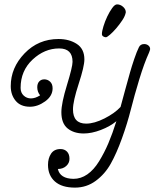

<svg xmlns="http://www.w3.org/2000/svg" viewBox="-20 -837 705 876"><path d="M315 -21Q349 -21 378.5 -41.5Q408 -62 432 -101Q456 -140 474.5 -183.5Q493 -227 511 -284Q482 -260 440 -244Q398 -228 362 -228Q317 -228 288.5 -251Q260 -274 260 -325Q260 -366 285.5 -449Q311 -532 311 -555Q311 -616 250 -616Q183 -616 128.5 -565Q74 -514 74 -436Q74 -414 88 -401Q102 -388 121 -388Q141 -388 163 -402Q150 -418 150 -439Q150 -456 159 -465.5Q168 -475 182 -475Q197 -475 208.5 -464.5Q220 -454 220 -434Q220 -399 186 -374.5Q152 -350 117 -350Q74 -350 51.5 -377Q29 -404 29 -444Q29 -528 92 -593.5Q155 -659 247 -659Q296 -659 330.5 -636.5Q365 -614 365 -566Q365 -534 339 -454.5Q313 -375 313 -338Q313 -273 373 -273Q410 -273 456.5 -296.5Q503 -320 530 -349Q536 -372 551 -426.5Q566 -481 573.5 -507.5Q581 -534 592.5 -568Q604 -602 614 -622Q621 -636 638 -636Q649 -636 657 -629.5Q665 -623 665 -613Q665 -610 660 -597Q638 -549 615.5 -475Q593 -401 577 -337.5Q561 -274 536.5 -206Q512 -138 485.5 -90.5Q459 -43 417 -12Q375 19 322 19Q262 19 230.5 -9Q199 -37 199 -85Q199 -115 213 -136Q227 -157 256 -157Q274 -157 285.5 -145.5Q297 -134 297 -112Q297 -93 282 -79.5Q267 -66 244 -66Q254 -22 315 -21ZM514 -817Q529 -817 541.5 -806Q554 -795 554 -781Q551 -764 538 -744.5Q525 -725 510 -707.5Q495 -690 481.5 -678.5Q468 -667 463 -667Q458 -667 451.5 -670.5Q445 -674 445 -682Q445 -694 452 -717Q459 -740 469.5 -762Q480 -784 492 -800.5Q504 -817 514 -817Z"/></svg>

Font: Bonbon
Style: Regular
Weight: 400
Designer: Ksenia Erulevich
Foundry: Cyreal (www.cyreal.org)
Version: Version 1.001